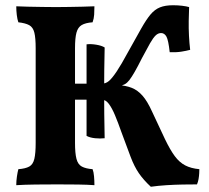

<svg xmlns="http://www.w3.org/2000/svg" viewBox="-20 -703 796 732"><path d="M42 3Q42 -13 44.5 -30Q47 -47 50 -58Q77 -60 91.5 -68Q106 -76 111 -97.5Q116 -119 116 -158V-519Q116 -558 111 -578.5Q106 -599 91.5 -607Q77 -615 50 -618Q46 -629 44 -646Q42 -663 42 -679Q60 -678 86.5 -677.5Q113 -677 142 -676.5Q171 -676 194 -676Q217 -676 243 -676.5Q269 -677 294.5 -677.5Q320 -678 340 -679Q340 -662 339 -647Q338 -632 333 -618Q306 -616 291.5 -607.5Q277 -599 271.5 -578.5Q266 -558 266 -519V-158Q266 -119 271.5 -97.5Q277 -76 292 -68Q307 -60 333 -58Q337 -48 338.5 -31Q340 -14 340 3Q314 1 277 0.5Q240 0 199 0Q158 0 115.5 0.5Q73 1 42 3ZM555 9Q527 -17 509.5 -42.5Q492 -68 478 -105Q464 -142 443 -199Q430 -236 418.5 -263.5Q407 -291 395 -307Q383 -323 368 -323H253V-384H368Q383 -384 395 -394Q407 -404 424.5 -430Q442 -456 469 -506Q499 -560 518.5 -594.5Q538 -629 554 -648Q570 -667 590 -675Q610 -683 640 -683Q658 -683 674.5 -681Q691 -679 701 -676Q700 -652 699.5 -623.5Q699 -595 700.5 -566.5Q702 -538 705 -513Q690 -509 671 -506Q652 -503 627 -504Q622 -550 614.5 -563.5Q607 -577 594 -577Q583 -577 573.5 -568Q564 -559 552 -538Q540 -517 521 -481Q505 -449 493.5 -429Q482 -409 473.5 -398Q465 -387 456 -382Q447 -377 434 -375L427 -379Q460 -377 482.5 -368Q505 -359 523.5 -338Q542 -317 560 -277Q589 -214 609 -172.5Q629 -131 646.5 -107.5Q664 -84 686 -72.5Q708 -61 740 -58Q740 -53 739.5 -42.5Q739 -32 737 -20.5Q735 -9 731 0Q708 0 677.5 0.5Q647 1 615 3Q583 5 555 9ZM379 -176Q362 -174 342.5 -176Q323 -178 310 -185V-534Q327 -536 347.5 -532.5Q368 -529 379 -522Q378 -480 377.5 -436Q377 -392 377 -353Q377 -315 377.5 -267.5Q378 -220 379 -176Z"/></svg>

Font: Vollkorn
Style: Bold
Weight: 700
Designer: Friedrich Althausen
Foundry: Friedrich Althausen
Version: Version 5.000